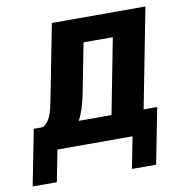

<svg xmlns="http://www.w3.org/2000/svg" viewBox="-126 -621 806 836"><g transform="rotate(-10 277.0 -203.5)"><path d="M0 -106.9H37.1Q42.5 -106.9 50 -113.3Q57.6 -119.6 63.5 -127.9Q67.9 -133.8 71.5 -140.9Q75.2 -147.9 78.6 -158Q82 -168 85.4 -181.4Q88.9 -194.8 92.3 -212.4L157.7 -546.9H571.3L485.8 -106.9H545.9L497.6 139.6H390.6L418 0H85.9L58.6 139.6H-48.3ZM343.8 -106.9 408.2 -439.9H278.8L236.8 -224.1Q230 -188.5 220.7 -159.4Q211.4 -130.4 199.2 -106.9Z"/></g></svg>

Font: Hack
Style: Bold Italic
Weight: 700
Italic angle: -11°
Monospace: yes
Designer: Christopher Simpkins
Foundry: Christopher Simpkins
Version: Version 2.017; ttfautohint (v1.4.1) -l 4 -r 80 -G 350 -x 0 -